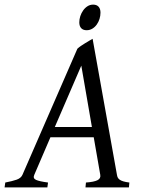

<svg xmlns="http://www.w3.org/2000/svg" viewBox="-37 -811 617 831"><path d="M181.2 -216.8 111.3 -54.2Q104.5 -39.1 118.9 -32.5Q133.3 -25.9 170.9 -21L168 0H-17.1L-14.2 -21Q16.6 -26.9 35.2 -33.4Q53.7 -40 60.1 -54.2L297.9 -600.1Q304.2 -606 313 -612.1Q321.8 -618.2 331.1 -623.8Q340.3 -629.4 348.9 -634.5Q357.4 -639.6 363.8 -643.1L469.2 -54.2Q470.2 -47.4 472.9 -42.2Q475.6 -37.1 481.4 -33Q487.3 -28.8 497.3 -25.9Q507.3 -22.9 522.9 -21L521 0H333L335 -21Q369.6 -23.4 384.8 -31Q399.9 -38.6 397 -54.2L368.7 -216.8ZM360.8 -261.2 314.9 -526.9 200.2 -261.2ZM397.9 -756.3Q397.9 -742.7 393.8 -729.2Q389.6 -715.8 381.8 -704.8Q374 -693.8 362.8 -687Q351.6 -680.2 337.9 -680.2Q322.8 -680.2 314.5 -689Q306.2 -697.8 306.2 -714.4Q306.2 -727.5 310.5 -741Q314.9 -754.4 322.8 -765.6Q330.6 -776.9 341.6 -783.9Q352.5 -791 366.2 -791Q381.3 -791 389.6 -782Q397.9 -772.9 397.9 -756.3Z"/></svg>

Font: Gentium Plus Phon
Style: Italic
Weight: 400
Italic angle: -8°
Designer: J. Victor Gaultney, Annie Olsen, Iska Routamaa, Becca Hirsbrunner
Foundry: SIL International
Version: Version 5.000